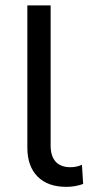

<svg xmlns="http://www.w3.org/2000/svg" viewBox="-20 -703 335 728"><path d="M122.4 -33.6C148.1 -7.5 184.6 5.5 231.8 5.5C253.9 5.5 275.1 1.8 295.3 -5.5L290.7 -78.2C277.2 -72.1 262.8 -69 247.5 -69C222.3 -69 203.5 -76.1 190.9 -90.2C178.3 -104.3 172 -124.5 172 -150.9V-682.6H83.7V-143.5C83.7 -96.3 96.6 -59.6 122.4 -33.6Z"/></svg>

Font: Montserrat Ace
Style: Regular
Weight: 500
Designer: Julieta Ulanovsky
Foundry: Julieta Ulanovsky
Version: Version 1